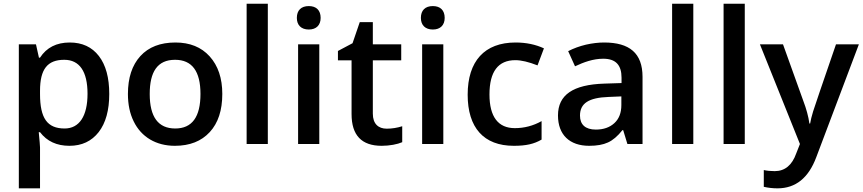

<svg xmlns="http://www.w3.org/2000/svg" viewBox="-20 -780 4672 1040"><path d="M356 9.8C423.3 9.8 476.1 -15.1 514.6 -64.5C552.7 -113.8 571.8 -182.6 571.8 -271C571.8 -359.4 553.2 -427.7 515.6 -476.6C478 -525.4 425.3 -549.8 357.9 -549.8C286.1 -549.8 232.4 -522.5 196.8 -467.8H190.9C182.6 -505.9 177.2 -529.8 174.8 -540H82V240.2H196.8V19C196.8 9.3 194.3 -18.6 189.9 -64H196.8C234.4 -14.6 287.6 9.8 356 9.8ZM328.1 -456.1C410.6 -456.1 454.1 -393.1 454.1 -272C454.1 -151.4 409.7 -84 330.1 -84C235.8 -84 196.8 -139.6 196.8 -271V-288.1C196.8 -405.3 236.8 -456.1 328.1 -456.1Z M1184.1 -271C1184.1 -356.4 1161.1 -424.3 1115.7 -474.6C1070.3 -524.9 1008.3 -549.8 930.2 -549.8C848.6 -549.8 785.2 -525.4 740.2 -476.1C695.3 -426.8 672.9 -358.4 672.9 -271C672.9 -214.8 683.1 -165 704.1 -122.6C745.6 -37.1 826.2 9.8 927.2 9.8C1007.8 9.8 1070.8 -15.1 1116.2 -64.5C1161.6 -113.8 1184.1 -182.6 1184.1 -271ZM791 -271C791 -390.1 832 -456.1 928.2 -456.1C1020 -456.1 1065.9 -394.5 1065.9 -271C1065.9 -146.5 1020.5 -84 929.2 -84C836.9 -84 791 -146.5 791 -271Z M1430.7 -759.8H1315.9V0H1430.7Z M1709.5 -540H1594.7V0H1709.5ZM1587.9 -683.1C1587.9 -644 1611.3 -620.1 1652.8 -620.1C1693.4 -620.1 1716.8 -644 1716.8 -683.1C1716.8 -724.1 1693.4 -747.1 1652.8 -747.1C1611.3 -747.1 1587.9 -724.1 1587.9 -683.1Z M2074.7 -83C2029.8 -83 1999.5 -108.9 1999.5 -164.1V-453.1H2153.3V-540H1999.5V-660.2H1928.7L1889.6 -545.9L1810.5 -503.9V-453.1H1884.3V-162.1C1884.3 -47.4 1938.5 9.8 2047.4 9.8C2090.3 9.8 2133.3 1.5 2158.7 -9.8V-96.2C2130.9 -87.4 2102.5 -83 2074.7 -83Z M2381.3 -540H2266.6V0H2381.3ZM2259.8 -683.1C2259.8 -644 2283.2 -620.1 2324.7 -620.1C2365.2 -620.1 2388.7 -644 2388.7 -683.1C2388.7 -724.1 2365.2 -747.1 2324.7 -747.1C2283.2 -747.1 2259.8 -724.1 2259.8 -683.1Z M2763.2 9.8C2829.6 9.8 2872.6 0 2913.6 -23.9V-124C2868.2 -98.6 2819.8 -85.9 2768.6 -85.9C2678.7 -85.9 2631.3 -147 2631.3 -268.1C2631.3 -392.1 2678.2 -454.1 2771.5 -454.1C2803.2 -454.1 2843.3 -444.8 2891.6 -425.8L2926.3 -518.1C2880.9 -539.1 2829.6 -549.8 2772.5 -549.8C2604.5 -549.8 2513.2 -448.7 2513.2 -267.1C2513.2 -88.9 2599.6 9.8 2763.2 9.8Z M3460.4 0V-363.8C3460.4 -492.2 3389.6 -549.8 3252.4 -549.8C3221.7 -549.8 3188.5 -545.9 3153.8 -538.1C3119.1 -529.8 3086.9 -518.1 3057.6 -502.9L3094.7 -420.9C3141.6 -442.9 3192.4 -461.9 3247.6 -461.9C3315.4 -461.9 3346.7 -427.7 3346.7 -358.9V-330.1L3253.4 -327.1C3084 -321.8 3002.4 -266.1 3002.4 -154.8C3002.4 -49.8 3065.4 9.8 3171.4 9.8C3212.9 9.8 3246.6 3.9 3272.9 -8.3C3299.3 -20 3325.7 -42.5 3351.6 -75.2H3355.5L3378.4 0ZM3207.5 -78.1C3150.4 -78.1 3121.6 -105.5 3121.6 -153.8C3121.6 -220.2 3168.5 -251 3276.4 -254.9L3345.7 -257.8V-210.9C3345.7 -168.9 3333 -136.2 3308.1 -113.3C3282.7 -89.8 3249 -78.1 3207.5 -78.1Z M3735.4 -759.8H3620.6V0H3735.4Z M4014.2 -759.8H3899.4V0H4014.2Z M4313 0 4293 50.8C4270.5 114.7 4231.4 147 4176.3 147C4154.3 147 4134.3 145 4117.2 141.1V231.9C4141.1 237.3 4166 240.2 4191.4 240.2C4289.6 240.2 4359.4 184.1 4401.4 71.8L4632.3 -540H4508.3C4433.6 -322.8 4392.1 -201.7 4384.3 -176.3C4376.5 -150.4 4371.1 -128.9 4368.2 -110.8H4364.3C4358.9 -149.4 4347.7 -190.4 4331.1 -233.9L4221.2 -540H4096.2Z"/></svg>

Font: Sahel SemiBold
Style: Bold
Weight: 600
Foundry: Saber Rastikerdar (saber.rastikerdar@gmail.com)
Version: Version 3.4.0